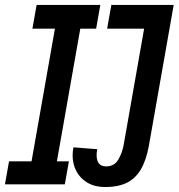

<svg xmlns="http://www.w3.org/2000/svg" viewBox="-47 -745 722 776"><path d="M-10.5 -93H80.5L175 -629H84L101 -725H358.5L341.5 -629H277.5L183 -93H231.5L215 0H-27ZM246.5 -116.5Q246.5 -134 250 -149.5L346 -142Q343.5 -128 343.5 -118Q343.5 -72.5 382 -72.5Q414.5 -72.5 430.8 -99.5Q447 -126.5 453 -160.5L535.5 -629H386L403 -725H655L555 -157.5Q544 -96.5 521.8 -59.5Q499.5 -22.5 464.5 -5.8Q429.5 11 378.5 11Q337 11 307.2 -6.2Q277.5 -23.5 262 -52.5Q246.5 -81.5 246.5 -116.5Z"/></svg>

Font: JuliaMono Medium
Style: Italic
Weight: 500
Italic angle: -9°
Monospace: yes
Designer: cormullion
Foundry: corm
Version: Version 0.054; ttfautohint (v1.8.4)